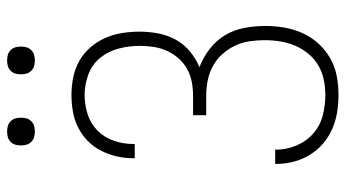

<svg xmlns="http://www.w3.org/2000/svg" viewBox="-236 -728 972 540"><g transform="rotate(-90 250.0 -458.0)"><path d="M253 8Q228 8 203.5 4Q179 0 156.5 -10Q134 -20 115.5 -36Q97 -52 84 -73.5Q71 -95 65 -119Q59 -143 59 -168V-170H99V-168Q99 -139 110.5 -111Q122 -83 144 -63.5Q166 -44 194.5 -36.5Q223 -29 253 -29Q275 -29 296.5 -33.5Q318 -38 336.5 -49Q355 -60 369 -77Q383 -94 391.5 -114Q400 -134 403.5 -155.5Q407 -177 407 -199Q407 -220 404 -241.5Q401 -263 391.5 -283Q382 -303 367.5 -319Q353 -335 333.5 -345.5Q314 -356 293 -360Q272 -364 250 -364H196V-401H250Q270 -401 289 -404.5Q308 -408 325.5 -417.5Q343 -427 356 -442Q369 -457 377 -474.5Q385 -492 388 -511.5Q391 -531 391 -551Q391 -581 383.5 -610Q376 -639 357.5 -662Q339 -685 310.5 -695.5Q282 -706 253 -706Q225 -706 198.5 -697.5Q172 -689 152.5 -669.5Q133 -650 124 -623.5Q115 -597 115 -569V-565H75V-570Q75 -594 80.5 -617Q86 -640 96.5 -660.5Q107 -681 124 -697.5Q141 -714 162 -724.5Q183 -735 206.5 -739Q230 -743 253 -743Q278 -743 302.5 -738Q327 -733 348.5 -721Q370 -709 386.5 -690Q403 -671 413 -648.5Q423 -626 427 -601Q431 -576 431 -552Q431 -525 426 -499Q421 -473 408.5 -450Q396 -427 375.5 -410Q355 -393 331 -383Q358 -373 382 -354.5Q406 -336 421 -311Q436 -286 441.5 -256.5Q447 -227 447 -198Q447 -171 442.5 -144.5Q438 -118 427 -93.5Q416 -69 398 -49Q380 -29 356.5 -15.5Q333 -2 306.5 3Q280 8 253 8ZM350 -846Q342 -846 334.5 -848Q327 -850 321 -856Q315 -862 313 -869.5Q311 -877 311 -885Q311 -893 313 -900.5Q315 -908 321 -914Q327 -920 334.5 -922Q342 -924 350 -924Q358 -924 365.5 -922Q373 -920 379 -914Q385 -908 387 -900.5Q389 -893 389 -885Q389 -877 387 -869.5Q385 -862 379 -856Q373 -850 365.5 -848Q358 -846 350 -846ZM150 -846Q142 -846 134.5 -848Q127 -850 121 -856Q115 -862 113 -869.5Q111 -877 111 -885Q111 -893 113 -900.5Q115 -908 121 -914Q127 -920 134.5 -922Q142 -924 150 -924Q158 -924 165.5 -922Q173 -920 179 -914Q185 -908 187 -900.5Q189 -893 189 -885Q189 -877 187 -869.5Q185 -862 179 -856Q173 -850 165.5 -848Q158 -846 150 -846Z"/></g></svg>

Font: Iosevka Term Curly Extralight
Style: Regular
Weight: 200
Designer: Belleve Invis
Foundry: Belleve Invis
Version: Version 32.3.0